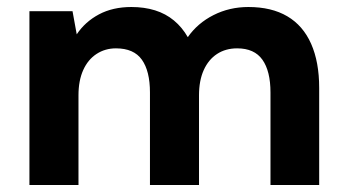

<svg xmlns="http://www.w3.org/2000/svg" viewBox="-20 -528 988 548"><path d="M64 0V-496H187L199 -430Q223 -466 262.5 -487Q302 -508 355 -508Q392 -508 422.5 -498.5Q453 -489 476.5 -469.5Q500 -450 516 -422Q544 -462 589.5 -485Q635 -508 689 -508Q755 -508 800 -481.5Q845 -455 868 -403Q891 -351 891 -277V0H752V-264Q752 -325 729 -357.5Q706 -390 657 -390Q624 -390 599.5 -374Q575 -358 561.5 -328Q548 -298 548 -256V0H408V-264Q408 -325 385 -357.5Q362 -390 311 -390Q280 -390 255.5 -374Q231 -358 217.5 -328Q204 -298 204 -256V0Z"/></svg>

Font: DM Sans 24pt ExtraBold
Style: Regular
Weight: 800
Designer: Colophon Foundry, Jonny Pinhorn
Foundry: Colophon Foundry
Version: Version 4.004;gftools[0.9.30]